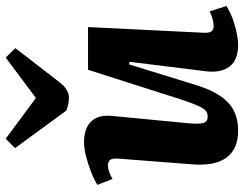

<svg xmlns="http://www.w3.org/2000/svg" viewBox="-111 -731 856 674"><g transform="rotate(-90 317.0 -394.0)"><path d="M5 -480Q22 -491 48.5 -501.5Q75 -512 103.5 -519.5Q132 -527 155 -527Q204 -527 228 -501.5Q252 -476 247 -428L221 -157Q218 -122 222.5 -107.5Q227 -93 245 -93Q258 -93 266.5 -101Q275 -109 284 -130Q293 -151 305 -187L409 -513H559L539 -107Q538 -89 543.5 -80.5Q549 -72 562 -72Q574 -72 588 -76Q602 -80 614 -86L633 -27Q620 -19 603.5 -11.5Q587 -4 568 1.5Q549 7 530.5 10.5Q512 14 497 14Q444 14 420.5 -16Q397 -46 404 -101L437 -367L428 -369L356 -136Q340 -83 318 -50Q296 -17 266 -1.5Q236 14 195 14Q132 14 101.5 -26Q71 -66 77 -146L97 -404Q99 -427 93 -435Q87 -443 73 -443Q63 -443 51 -439Q39 -435 26 -427ZM134 -769 167 -802 310 -696 452 -802 485 -768 366 -614Q352 -596 338.5 -588Q325 -580 311 -580Q299 -580 288 -582.5Q277 -585 266 -589Z"/></g></svg>

Font: Literata 18pt
Style: Bold Italic
Weight: 700
Italic angle: -2°
Designer: Latin by Veronika Burian and Jose Scaglione. Greek by Irene Vlachou. Cyrillic by Vera Evstafieva
Foundry: TypeTogether
Version: Version 3.103;gftools[0.9.29]